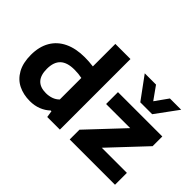

<svg xmlns="http://www.w3.org/2000/svg" viewBox="-127 -1176 1554 1554"><g transform="rotate(45 650.0 -399.5)"><path d="M42 -262Q42 -355.5 80.5 -421.8Q119 -488 191.5 -522.5Q264 -557 365 -557Q411 -557 463 -550.5V-808H636V0H491.5L482.5 -57H474Q442 -26 397.8 -8.5Q353.5 9 300.5 9Q226.5 9 168.2 -19.8Q110 -48.5 76 -109.5Q42 -170.5 42 -262ZM463 -172V-418.5Q423 -427 376.5 -427Q293.5 -427 253.5 -389Q213.5 -351 213.5 -273.5Q213.5 -128.5 347 -128.5Q380.5 -128.5 410.8 -139Q441 -149.5 463 -172ZM979.5 -136H1267V0H748.5V-111.5L1030 -411H754V-547H1261.5V-436ZM1087.5 -808H1216.5L1076 -616.5H940L799.5 -808H928.5L1008 -696.5Z"/></g></svg>

Font: Encode Sans Expanded
Style: Bold
Weight: 700
Width: 7
Designer: Multiple Designers
Foundry: Impallari Type
Version: Version 2.000